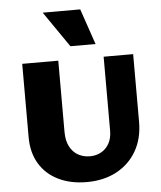

<svg xmlns="http://www.w3.org/2000/svg" viewBox="-61 -980 881 1050"><g transform="rotate(-5 379.0 -455.0)"><path d="M373 17Q284 17 217 -16Q150 -49 113.5 -110Q77 -171 77 -255V-658H275V-267Q275 -219 292 -186.5Q309 -154 338 -138Q367 -122 402 -122Q437 -122 464.5 -137.5Q492 -153 508 -182Q524 -211 524 -251V-658H686V-287Q686 -195 647 -127Q608 -59 537.5 -21Q467 17 373 17ZM348 -731 213 -927H419L486 -731Z"/></g></svg>

Font: Ysabeau Infant Black
Style: Regular
Weight: 900
Designer: Christian Thalmann (Catharsis Fonts)
Version: Version 2.001;gftools[0.9.30]; featfreeze: ss01,ss02,lnum